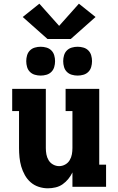

<svg xmlns="http://www.w3.org/2000/svg" viewBox="-20 -1011 640 1039"><path d="M239 8Q214 8 189.5 0Q165 -8 146 -24.5Q127 -41 114.5 -63.5Q102 -86 95 -110Q88 -134 85.5 -159.5Q83 -185 83 -210V-410H46V-530H228V-210Q228 -193 231 -176Q234 -159 243 -144Q252 -129 267.5 -120.5Q283 -112 300 -112Q317 -112 332.5 -120.5Q348 -129 357 -144Q366 -159 369 -176Q372 -193 372 -210V-410H335V-530H517V-120H554V0H372V-78Q363 -59 349.5 -42.5Q336 -26 319 -14Q302 -2 281 3Q260 8 239 8ZM400 -602Q384 -602 368.5 -606.5Q353 -611 342 -622Q331 -633 326.5 -648.5Q322 -664 322 -680Q322 -696 326.5 -711.5Q331 -727 342 -738Q353 -749 368.5 -753.5Q384 -758 400 -758Q416 -758 431.5 -753.5Q447 -749 458 -738Q469 -727 473.5 -711.5Q478 -696 478 -680Q478 -664 473.5 -648.5Q469 -633 458 -622Q447 -611 431.5 -606.5Q416 -602 400 -602ZM200 -602Q184 -602 168.5 -606.5Q153 -611 142 -622Q131 -633 126.5 -648.5Q122 -664 122 -680Q122 -696 126.5 -711.5Q131 -727 142 -738Q153 -749 168.5 -753.5Q184 -758 200 -758Q216 -758 231.5 -753.5Q247 -749 258 -738Q269 -727 273.5 -711.5Q278 -696 278 -680Q278 -664 273.5 -648.5Q269 -633 258 -622Q247 -611 231.5 -606.5Q216 -602 200 -602ZM237 -800 103 -919 193 -991 300 -871 407 -991 497 -919 363 -800Z"/></svg>

Font: Iosevka Slab Heavy Extended
Style: Regular
Weight: 900
Width: 7
Monospace: yes
Designer: Belleve Invis
Foundry: Belleve Invis
Version: Version 11.1.0; ttfautohint (v1.8.3)